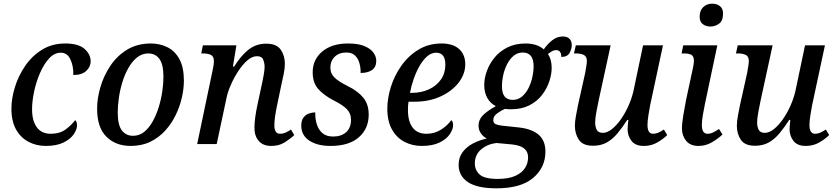

<svg xmlns="http://www.w3.org/2000/svg" viewBox="-20 -782 4534 1042"><path d="M229 10Q177 10 134.5 -12.5Q92 -35 67 -79.5Q42 -124 42 -192Q42 -248 61 -309.5Q80 -371 117 -425Q154 -479 208.5 -512.5Q263 -546 334 -546Q406 -546 439 -516.5Q472 -487 472 -449Q472 -420 448.5 -397.5Q425 -375 378 -375Q379 -424 362 -460Q345 -496 310 -496Q275 -496 246.5 -465Q218 -434 197 -385.5Q176 -337 165 -284.5Q154 -232 154 -189Q154 -126 180 -91Q206 -56 255 -56Q304 -56 336 -79.5Q368 -103 388 -130Q398 -122 398 -102Q398 -79 380 -53Q362 -27 324.5 -8.5Q287 10 229 10Z M689 10Q608 10 557.5 -40Q507 -90 507 -192Q507 -248 525 -309.5Q543 -371 579 -425Q615 -479 670 -512.5Q725 -546 799 -546Q848 -546 889 -525.5Q930 -505 954 -460.5Q978 -416 978 -344Q978 -301 967 -252.5Q956 -204 933.5 -157.5Q911 -111 876.5 -73Q842 -35 795.5 -12.5Q749 10 689 10ZM702 -45Q737 -45 763.5 -67Q790 -89 809.5 -124.5Q829 -160 842 -202.5Q855 -245 861 -287.5Q867 -330 867 -365Q867 -433 845 -462.5Q823 -492 785 -492Q751 -492 724 -470.5Q697 -449 677 -413.5Q657 -378 644 -335.5Q631 -293 625 -250Q619 -207 619 -172Q619 -103 641.5 -74Q664 -45 702 -45Z M1452 10Q1407 10 1383.5 -18Q1360 -46 1361 -90Q1361 -113 1365 -144.5Q1369 -176 1379 -222L1396 -301Q1399 -314 1403.5 -335.5Q1408 -357 1412 -380Q1416 -403 1416 -420Q1416 -439 1408.5 -458Q1401 -477 1375 -477Q1348 -477 1321.5 -453.5Q1295 -430 1271.5 -393.5Q1248 -357 1231.5 -318.5Q1215 -280 1209 -249L1156 0H1050L1134 -401Q1141 -433 1141 -449Q1141 -476 1124.5 -484Q1108 -492 1082 -492H1072L1081 -536H1263L1244 -421H1251Q1289 -482 1330 -513.5Q1371 -545 1425 -545Q1481 -545 1503.5 -512.5Q1526 -480 1526 -436Q1526 -411 1519.5 -379.5Q1513 -348 1507 -322L1483 -207Q1477 -178 1473 -151Q1469 -124 1469 -102Q1469 -56 1500 -56Q1515 -56 1529 -62Q1543 -68 1559 -79L1577 -49Q1555 -28 1524.5 -9Q1494 10 1452 10Z M1774 10Q1702 10 1658.5 -19Q1615 -48 1615 -100Q1615 -128 1627 -144Q1639 -160 1656.5 -166Q1674 -172 1691 -172Q1690 -137 1699.5 -107Q1709 -77 1730.5 -59Q1752 -41 1788 -41Q1832 -41 1858.5 -64.5Q1885 -88 1885 -132Q1885 -166 1863 -189Q1841 -212 1791 -237Q1739 -264 1708 -298Q1677 -332 1677 -390Q1677 -459 1729 -502.5Q1781 -546 1869 -546Q1924 -546 1957.5 -532Q1991 -518 2006.5 -496.5Q2022 -475 2022 -452Q2022 -418 1999 -402Q1976 -386 1937 -386Q1938 -412 1931 -438Q1924 -464 1907 -480.5Q1890 -497 1860 -497Q1820 -497 1796.5 -474Q1773 -451 1773 -415Q1773 -382 1796.5 -360Q1820 -338 1867 -315Q1922 -288 1951.5 -252Q1981 -216 1981 -160Q1981 -84 1927.5 -37Q1874 10 1774 10Z M2269 10Q2218 10 2175.5 -12Q2133 -34 2107.5 -79Q2082 -124 2082 -192Q2082 -248 2101 -309.5Q2120 -371 2158 -425Q2196 -479 2251 -512.5Q2306 -546 2377 -546Q2438 -546 2471.5 -516Q2505 -486 2505 -433Q2505 -380 2469 -333.5Q2433 -287 2371 -258.5Q2309 -230 2230 -230H2197Q2195 -219 2194.5 -207Q2194 -195 2194 -184Q2194 -123 2219.5 -89.5Q2245 -56 2294 -56Q2339 -56 2374.5 -79Q2410 -102 2429 -130Q2439 -122 2439 -103Q2439 -80 2421 -53.5Q2403 -27 2365.5 -8.5Q2328 10 2269 10ZM2214 -278Q2266 -278 2307.5 -297Q2349 -316 2373 -350.5Q2397 -385 2397 -431Q2397 -496 2347 -496Q2321 -496 2298.5 -476.5Q2276 -457 2257.5 -425Q2239 -393 2225.5 -354.5Q2212 -316 2205 -278Z M2674 240Q2569 240 2519 206Q2469 172 2469 113Q2469 72 2491 43Q2513 14 2548 -4Q2583 -22 2622 -30Q2604 -39 2590.5 -57.5Q2577 -76 2577 -100Q2577 -131 2599 -154.5Q2621 -178 2671 -206Q2641 -221 2624.5 -250.5Q2608 -280 2608 -321Q2608 -357 2622 -396Q2636 -435 2663.5 -469Q2691 -503 2733.5 -524.5Q2776 -546 2833 -546Q2861 -546 2886.5 -538.5Q2912 -531 2931 -514Q2951 -543 2977 -563.5Q3003 -584 3035 -584Q3059 -584 3071 -571Q3083 -558 3083 -538Q3083 -516 3071 -494.5Q3059 -473 3026 -473Q3027 -489 3020 -499.5Q3013 -510 2999 -510Q2986 -510 2975 -503.5Q2964 -497 2954 -489Q2974 -458 2974 -414Q2974 -379 2961 -340Q2948 -301 2921.5 -266.5Q2895 -232 2853 -210.5Q2811 -189 2754 -189Q2746 -189 2737 -189.5Q2728 -190 2720 -191Q2699 -182 2678 -166.5Q2657 -151 2657 -130Q2657 -114 2670.5 -108Q2684 -102 2705 -100L2799 -90Q2867 -82 2903.5 -50.5Q2940 -19 2940 41Q2940 127 2873.5 183.5Q2807 240 2674 240ZM2762 -240Q2792 -240 2813.5 -258.5Q2835 -277 2849 -305.5Q2863 -334 2869.5 -365Q2876 -396 2876 -421Q2876 -460 2861 -478.5Q2846 -497 2818 -497Q2788 -497 2766.5 -478.5Q2745 -460 2731 -431.5Q2717 -403 2710.5 -372Q2704 -341 2704 -316Q2704 -275 2719.5 -257.5Q2735 -240 2762 -240ZM2681 189Q2740 189 2776.5 172.5Q2813 156 2829.5 129.5Q2846 103 2846 72Q2846 42 2825.5 24.5Q2805 7 2760 2L2674 -6Q2625 0 2591 29Q2557 58 2557 105Q2557 142 2583.5 165.5Q2610 189 2681 189Z M3474 10Q3428 10 3407 -17.5Q3386 -45 3386 -82Q3386 -91 3387.5 -104Q3389 -117 3390 -131H3384Q3357 -89 3330.5 -57.5Q3304 -26 3272.5 -8.5Q3241 9 3199 9Q3143 9 3121.5 -23.5Q3100 -56 3100 -99Q3100 -124 3106 -155Q3112 -186 3117 -212L3156 -387Q3159 -404 3162 -423Q3165 -442 3165 -451Q3165 -475 3149 -483.5Q3133 -492 3106 -492H3095L3105 -536H3294L3229 -237Q3223 -209 3216.5 -174Q3210 -139 3210 -117Q3210 -94 3218.5 -77.5Q3227 -61 3252 -61Q3275 -61 3300.5 -81Q3326 -101 3349.5 -134.5Q3373 -168 3391 -208.5Q3409 -249 3418 -289L3470 -536H3578L3508 -209Q3504 -188 3499 -156.5Q3494 -125 3494 -104Q3494 -56 3524 -56Q3539 -56 3552.5 -62Q3566 -68 3583 -79L3601 -49Q3580 -28 3547.5 -9Q3515 10 3474 10Z M3836 -638Q3811 -638 3794 -651Q3777 -664 3777 -691Q3777 -725 3796.5 -743.5Q3816 -762 3845 -762Q3870 -762 3887 -749Q3904 -736 3904 -708Q3904 -669 3882.5 -653.5Q3861 -638 3836 -638ZM3770 10Q3727 10 3704 -17.5Q3681 -45 3681 -85Q3681 -113 3688.5 -157Q3696 -201 3703 -238L3741 -415Q3746 -439 3746 -452Q3746 -477 3732 -484.5Q3718 -492 3692 -492H3679L3688 -536H3873L3805 -214Q3800 -191 3794.5 -158Q3789 -125 3789 -104Q3789 -56 3820 -56Q3835 -56 3850.5 -63.5Q3866 -71 3882 -82L3901 -52Q3879 -31 3845 -10.5Q3811 10 3770 10Z M4353 10Q4307 10 4286 -17.5Q4265 -45 4265 -82Q4265 -91 4266.5 -104Q4268 -117 4269 -131H4263Q4236 -89 4209.5 -57.5Q4183 -26 4151.5 -8.5Q4120 9 4078 9Q4022 9 4000.5 -23.5Q3979 -56 3979 -99Q3979 -124 3985 -155Q3991 -186 3996 -212L4035 -387Q4038 -404 4041 -423Q4044 -442 4044 -451Q4044 -475 4028 -483.5Q4012 -492 3985 -492H3974L3984 -536H4173L4108 -237Q4102 -209 4095.5 -174Q4089 -139 4089 -117Q4089 -94 4097.5 -77.5Q4106 -61 4131 -61Q4154 -61 4179.5 -81Q4205 -101 4228.5 -134.5Q4252 -168 4270 -208.5Q4288 -249 4297 -289L4349 -536H4457L4387 -209Q4383 -188 4378 -156.5Q4373 -125 4373 -104Q4373 -56 4403 -56Q4418 -56 4431.5 -62Q4445 -68 4462 -79L4480 -49Q4459 -28 4426.5 -9Q4394 10 4353 10Z"/></svg>

Font: Noto Serif SemiCondensed Medium
Style: Italic
Weight: 500
Width: 4
Italic angle: -12°
Designer: Monotype Design Team
Foundry: Monotype Imaging Inc.
Version: Version 2.013